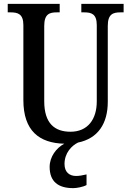

<svg xmlns="http://www.w3.org/2000/svg" viewBox="-20 -734 660 994"><path d="M359 240C377 240 410 234 428 224V169C407 174 389 177 374 177C340 177 314 158 314 115C314 58 351 20 384 4C487 -17 538 -94 538 -207V-600C538 -662 566 -670 604 -670H620V-714H401V-670H416C453 -670 481 -662 481 -604V-209C481 -116 434 -52 345 -52C264 -52 209 -94 209 -210V-600C209 -662 237 -670 274 -670H289V-714H20V-670H35C72 -670 101 -662 101 -604V-216C101 -57 183 7 313 10C271 32 237 78 237 130C237 206 281 240 359 240Z"/></svg>

Font: Noto Serif Bengali Condensed Medium
Style: Regular
Weight: 500
Width: 3
Designer: Juan Bruce, Universal Thirst, Indian Type Foundry and the Monotype Design Team.
Foundry: Monotype Imaging Inc.
Version: Version 2.003